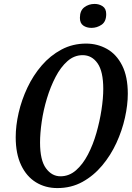

<svg xmlns="http://www.w3.org/2000/svg" viewBox="-20 -947 672 978"><path d="M272 11Q211 11 163 -18.5Q115 -48 87.5 -106Q60 -164 60 -248Q60 -307 75 -372.5Q90 -438 119.5 -500.5Q149 -563 192.5 -613.5Q236 -664 293 -694.5Q350 -725 419 -725Q476 -725 524.5 -698Q573 -671 602 -614Q631 -557 631 -469Q631 -413 616.5 -347.5Q602 -282 573 -219Q544 -156 500.5 -104Q457 -52 400 -20.5Q343 11 272 11ZM288 -49Q332 -49 367 -79.5Q402 -110 428 -160Q454 -210 471 -269.5Q488 -329 497 -388Q506 -447 506 -494Q506 -583 477 -624.5Q448 -666 401 -666Q358 -666 323.5 -635.5Q289 -605 263 -555Q237 -505 219 -445.5Q201 -386 192.5 -327Q184 -268 184 -221Q184 -131 214 -90Q244 -49 288 -49ZM446 -805Q421 -805 404 -817Q387 -829 387 -856Q387 -893 409.5 -910Q432 -927 462 -927Q485 -927 503 -915Q521 -903 521 -875Q521 -837 497.5 -821Q474 -805 446 -805Z"/></svg>

Font: Noto Serif ExtraCondensed SemiBold
Style: Italic
Weight: 600
Width: 2
Italic angle: -12°
Designer: Monotype Design Team
Foundry: Monotype Imaging Inc.
Version: Version 2.013